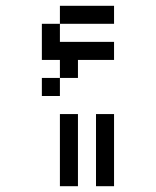

<svg xmlns="http://www.w3.org/2000/svg" viewBox="-20 -520 540 665"><path d="M375 -312.5V-375H187.5V-437.5H125Q125 -437.5 125 -312.5H187.5V-250H125V-187.5H187.5V-250H250V-312.5ZM375 -437.5V-500H187.5V-437.5ZM187.5 -125Q187.5 -125 187.5 125H250Q250 125 250 -125ZM312.5 -125Q312.5 -125 312.5 125H375Q375 125 375 -125Z"/></svg>

Font: Unifont
Style: Regular
Weight: 500
Version: Version 15.1.04